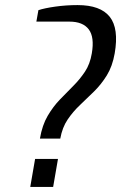

<svg xmlns="http://www.w3.org/2000/svg" viewBox="-20 -730 476 755"><path d="M137 -185Q146 -238 167.5 -274.5Q189 -311 215.5 -338.5Q242 -366 268 -392Q294 -418 314 -448Q334 -478 341 -520Q352 -584 329 -614.5Q306 -645 253 -645H123L131 -690Q155 -698 197.5 -704Q240 -710 285 -710Q375 -710 411.5 -664Q448 -618 431 -520Q422 -469 400 -433.5Q378 -398 350 -370.5Q322 -343 294.5 -317Q267 -291 246 -260Q225 -229 217 -185ZM99 5 118 -105H208L189 5Z"/></svg>

Font: Cuprum
Style: Italic
Weight: 400
Italic angle: -10°
Designer: Jovanny Lemonad
Foundry: Jovanny Lemonad
Version: Version 3.000